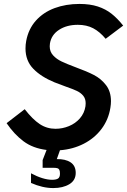

<svg xmlns="http://www.w3.org/2000/svg" viewBox="-20 -755 646 975"><path d="M262 -101Q297 -101 330 -114.5Q363 -128 385.8 -154Q408.5 -180 414 -215.5Q415 -221 415 -230.5Q415 -254 402.5 -269Q390 -284 370.5 -293.2Q351 -302.5 313.5 -315.5Q271 -331 256.5 -337Q188.5 -365 149 -405.8Q109.5 -446.5 109.5 -509Q109.5 -528 113 -547Q124.5 -608 162.2 -650.2Q200 -692.5 257.2 -713.8Q314.5 -735 383.5 -735Q437 -735 476.8 -722Q516.5 -709 546.5 -685.2Q576.5 -661.5 605.5 -625L516.5 -558Q486.5 -594 453.2 -611.5Q420 -629 375 -629Q319 -629 279.8 -603.5Q240.5 -578 233.5 -533.5Q232.5 -528.5 232.5 -519.5Q232.5 -492.5 249.8 -473.8Q267 -455 292.8 -442.8Q318.5 -430.5 364 -413.5Q421.5 -392.5 457.2 -374Q493 -355.5 518.2 -323Q543.5 -290.5 543.5 -241Q543.5 -225.5 540.5 -207.5Q531 -147.5 495.5 -100.2Q460 -53 405.2 -25Q350.5 3 284.5 8L268.5 53Q312 52 338.2 69.2Q364.5 86.5 364.5 123Q364.5 161 332 180.5Q299.5 200 250.5 200Q196 200 137.5 174V125Q167 141 194.5 149.5Q222 158 244.5 158Q264.5 158 274.5 151.8Q284.5 145.5 284.5 127Q284.5 113.5 281.2 107.2Q278 101 270.8 99Q263.5 97 248.5 97H196.5V58L216.5 6.5Q147 -2 99.5 -37.5Q52 -73 13.5 -129.5L105.5 -200.5Q146 -148.5 182 -124.8Q218 -101 262 -101Z"/></svg>

Font: JuliaMono BoldItalic
Style: Regular
Weight: 700
Italic angle: -9°
Monospace: yes
Designer: cormullion
Foundry: corm
Version: Version 0.049; ttfautohint (v1.8.4)